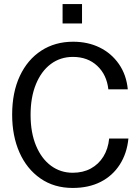

<svg xmlns="http://www.w3.org/2000/svg" viewBox="-20 -916 690 948"><path d="M339 12Q247 12 179.5 -35Q112 -82 76 -163.5Q40 -245 40 -350Q40 -460 78 -541Q116 -622 184 -666Q252 -710 341 -710Q414 -710 472 -681.5Q530 -653 567 -600Q604 -547 611 -475H515Q507 -547 460 -591Q413 -635 340 -635Q278 -635 231 -600Q184 -565 157.5 -500.5Q131 -436 131 -349Q131 -261 158 -196.5Q185 -132 232 -97.5Q279 -63 339 -63Q390 -63 428.5 -84Q467 -105 490.5 -143Q514 -181 519 -232H614Q607 -159 571.5 -103.5Q536 -48 477 -18Q418 12 339 12ZM289 -800V-896H385V-800Z"/></svg>

Font: Azeret Mono Thin Light
Style: Regular
Weight: 300
Version: Version 1.002